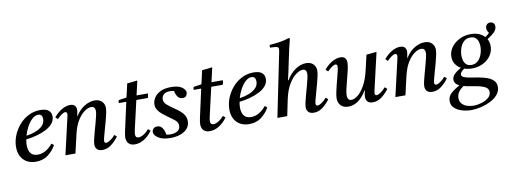

<svg xmlns="http://www.w3.org/2000/svg" viewBox="-74 -1190 5014 1883"><g transform="rotate(-10 2433.5 -248.5)"><path d="M437 -398Q437 -359 412 -328.5Q387 -298 344.5 -276Q302 -254 250 -240Q198 -226 144 -220Q138 -189 138 -162Q138 -112 160 -82.5Q182 -53 231 -53Q274 -53 312 -76Q350 -99 379 -136Q395 -127 402 -117Q368 -59 319 -23.5Q270 12 202 12Q123 12 77.5 -35.5Q32 -83 32 -163Q32 -219 54 -275Q76 -331 115.5 -377.5Q155 -424 209.5 -452Q264 -480 328 -480Q384 -480 410.5 -458Q437 -436 437 -398ZM152 -255Q199 -261 242.5 -277.5Q286 -294 314 -321.5Q342 -349 342 -389Q342 -411 332 -424.5Q322 -438 300 -438Q269 -438 240 -411.5Q211 -385 188 -343Q165 -301 152 -255Z M637 -182 595 0H495L577 -355Q584 -384 584 -393Q584 -417 566 -417Q552 -417 529.5 -401.5Q507 -386 485 -363Q478 -368 472.5 -373Q467 -378 462 -384Q502 -431 544.5 -454.5Q587 -478 624 -478Q658 -478 672 -461Q686 -444 686 -421Q686 -409 682.5 -392.5Q679 -376 676 -358H679Q717 -419 768.5 -449.5Q820 -480 868 -480Q916 -480 941.5 -453.5Q967 -427 967 -389Q967 -368 959.5 -333Q952 -298 941 -258Q930 -218 919 -179.5Q908 -141 900.5 -111.5Q893 -82 893 -70Q893 -63 897 -57Q901 -51 911 -51Q928 -51 954 -69Q980 -87 1001 -113Q1014 -104 1024 -93Q990 -48 950.5 -18Q911 12 863 12Q826 12 809 -6.5Q792 -25 792 -53Q792 -73 799.5 -106Q807 -139 818 -178Q829 -217 839.5 -255.5Q850 -294 857.5 -326Q865 -358 865 -376Q865 -396 856 -409Q847 -422 824 -422Q795 -422 759 -397Q723 -372 690.5 -321Q658 -270 639 -190Z M1389 -413H1274L1211 -139Q1202 -100 1202 -83Q1202 -67 1209 -57.5Q1216 -48 1234 -48Q1255 -48 1284 -65.5Q1313 -83 1336 -112Q1349 -103 1359 -92Q1324 -43 1279 -15Q1234 13 1186 13Q1154 13 1135.5 0Q1117 -13 1110 -31.5Q1103 -50 1103 -66Q1103 -77 1105 -93Q1107 -109 1112 -132L1174 -413H1099Q1099 -421 1100 -428Q1101 -435 1104 -442L1183 -454Q1190 -483 1198.5 -519.5Q1207 -556 1214 -589Q1238 -591 1263.5 -593.5Q1289 -596 1313 -600L1316 -596Q1309 -566 1302 -535.5Q1295 -505 1284 -457H1397Q1397 -445 1395 -434.5Q1393 -424 1389 -413Z M1541 12Q1462 12 1420 -16Q1378 -44 1378 -75Q1378 -92 1391 -107Q1404 -122 1429 -122Q1454 -122 1469.5 -108Q1485 -94 1493.5 -72Q1502 -50 1505 -28Q1516 -25 1526.5 -24Q1537 -23 1547 -23Q1588 -23 1616 -40.5Q1644 -58 1644 -93Q1644 -124 1620 -145.5Q1596 -167 1550 -198Q1523 -217 1498 -237.5Q1473 -258 1457 -283Q1441 -308 1441 -339Q1441 -371 1460.5 -403.5Q1480 -436 1522 -457.5Q1564 -479 1629 -479Q1701 -479 1737 -454Q1773 -429 1773 -400Q1773 -385 1762.5 -369Q1752 -353 1726 -353Q1693 -353 1675.5 -379.5Q1658 -406 1654 -436Q1633 -441 1612 -441Q1572 -441 1551 -422.5Q1530 -404 1530 -375Q1530 -344 1554.5 -321.5Q1579 -299 1626 -267Q1653 -249 1678 -228.5Q1703 -208 1719 -182.5Q1735 -157 1735 -122Q1735 -80 1710 -50Q1685 -20 1641 -4Q1597 12 1541 12Z M2135 -413H2020L1957 -139Q1948 -100 1948 -83Q1948 -67 1955 -57.5Q1962 -48 1980 -48Q2001 -48 2030 -65.5Q2059 -83 2082 -112Q2095 -103 2105 -92Q2070 -43 2025 -15Q1980 13 1932 13Q1900 13 1881.5 0Q1863 -13 1856 -31.5Q1849 -50 1849 -66Q1849 -77 1851 -93Q1853 -109 1858 -132L1920 -413H1845Q1845 -421 1846 -428Q1847 -435 1850 -442L1929 -454Q1936 -483 1944.5 -519.5Q1953 -556 1960 -589Q1984 -591 2009.5 -593.5Q2035 -596 2059 -600L2062 -596Q2055 -566 2048 -535.5Q2041 -505 2030 -457H2143Q2143 -445 2141 -434.5Q2139 -424 2135 -413Z M2561 -398Q2561 -359 2536 -328.5Q2511 -298 2468.5 -276Q2426 -254 2374 -240Q2322 -226 2268 -220Q2262 -189 2262 -162Q2262 -112 2284 -82.5Q2306 -53 2355 -53Q2398 -53 2436 -76Q2474 -99 2503 -136Q2519 -127 2526 -117Q2492 -59 2443 -23.5Q2394 12 2326 12Q2247 12 2201.5 -35.5Q2156 -83 2156 -163Q2156 -219 2178 -275Q2200 -331 2239.5 -377.5Q2279 -424 2333.5 -452Q2388 -480 2452 -480Q2508 -480 2534.5 -458Q2561 -436 2561 -398ZM2276 -255Q2323 -261 2366.5 -277.5Q2410 -294 2438 -321.5Q2466 -349 2466 -389Q2466 -411 2456 -424.5Q2446 -438 2424 -438Q2393 -438 2364 -411.5Q2335 -385 2312 -343Q2289 -301 2276 -255Z M2737 -160 2704 0H2606L2732 -617Q2735 -631 2737 -643Q2739 -655 2739 -662Q2739 -681 2721.5 -685.5Q2704 -690 2656 -691Q2655 -698 2654.5 -704.5Q2654 -711 2655 -718Q2709 -722 2760.5 -729.5Q2812 -737 2849 -752L2862 -745Q2850 -702 2840 -657.5Q2830 -613 2820 -565L2788 -413L2772 -345H2777Q2818 -411 2870 -445.5Q2922 -480 2974 -480Q3021 -480 3046.5 -454Q3072 -428 3072 -390Q3072 -369 3064.5 -334Q3057 -299 3046 -258.5Q3035 -218 3024 -179.5Q3013 -141 3005.5 -111.5Q2998 -82 2998 -70Q2998 -63 3002 -57Q3006 -51 3016 -51Q3033 -51 3059 -69Q3085 -87 3106 -113Q3119 -104 3129 -93Q3095 -48 3055.5 -18Q3016 12 2969 12Q2932 12 2914.5 -6.5Q2897 -25 2897 -53Q2897 -73 2904.5 -106Q2912 -139 2923 -178Q2934 -217 2944.5 -256Q2955 -295 2962.5 -327Q2970 -359 2970 -377Q2970 -397 2960.5 -409.5Q2951 -422 2931 -422Q2904 -422 2866 -395.5Q2828 -369 2792.5 -311.5Q2757 -254 2737 -160Z M3539 -309 3574 -459Q3598 -461 3623 -463.5Q3648 -466 3672 -469L3675 -465L3593 -111Q3592 -104 3589 -93Q3586 -82 3586 -72Q3586 -63 3590 -57Q3594 -51 3604 -51Q3621 -51 3647 -69Q3673 -87 3694 -113Q3707 -104 3717 -93Q3683 -48 3643.5 -18Q3604 12 3556 12Q3519 12 3503 -6.5Q3487 -25 3487 -53Q3487 -81 3498 -115H3493Q3453 -49 3408 -18.5Q3363 12 3313 12Q3262 12 3236.5 -16.5Q3211 -45 3211 -86Q3211 -108 3217.5 -141.5Q3224 -175 3233.5 -212.5Q3243 -250 3252.5 -286Q3262 -322 3268.5 -350.5Q3275 -379 3275 -394Q3275 -417 3257 -417Q3243 -417 3220.5 -401.5Q3198 -386 3176 -363Q3169 -368 3163.5 -373Q3158 -378 3153 -384Q3193 -431 3235.5 -454.5Q3278 -478 3315 -478Q3349 -478 3363 -460Q3377 -442 3377 -415Q3377 -389 3367.5 -346Q3358 -303 3345 -255Q3332 -207 3322.5 -164.5Q3313 -122 3313 -97Q3313 -77 3322 -62.5Q3331 -48 3353 -48Q3381 -48 3416 -75Q3451 -102 3484.5 -160Q3518 -218 3539 -309Z M3923 -182 3881 0H3781L3863 -355Q3870 -384 3870 -393Q3870 -417 3852 -417Q3838 -417 3815.5 -401.5Q3793 -386 3771 -363Q3764 -368 3758.5 -373Q3753 -378 3748 -384Q3788 -431 3830.5 -454.5Q3873 -478 3910 -478Q3944 -478 3958 -461Q3972 -444 3972 -421Q3972 -409 3968.5 -392.5Q3965 -376 3962 -358H3965Q4003 -419 4054.5 -449.5Q4106 -480 4154 -480Q4202 -480 4227.5 -453.5Q4253 -427 4253 -389Q4253 -368 4245.5 -333Q4238 -298 4227 -258Q4216 -218 4205 -179.5Q4194 -141 4186.5 -111.5Q4179 -82 4179 -70Q4179 -63 4183 -57Q4187 -51 4197 -51Q4214 -51 4240 -69Q4266 -87 4287 -113Q4300 -104 4310 -93Q4276 -48 4236.5 -18Q4197 12 4149 12Q4112 12 4095 -6.5Q4078 -25 4078 -53Q4078 -73 4085.5 -106Q4093 -139 4104 -178Q4115 -217 4125.5 -255.5Q4136 -294 4143.5 -326Q4151 -358 4151 -376Q4151 -396 4142 -409Q4133 -422 4110 -422Q4081 -422 4045 -397Q4009 -372 3976.5 -321Q3944 -270 3925 -190Z M4495 255Q4449 255 4403.5 242Q4358 229 4328 201.5Q4298 174 4298 132Q4298 85 4334.5 53Q4371 21 4420 -4Q4398 -14 4384.5 -29.5Q4371 -45 4371 -68Q4371 -96 4393 -120Q4415 -144 4463 -172Q4430 -190 4410 -221Q4390 -252 4390 -293Q4390 -344 4420.5 -386.5Q4451 -429 4502 -454.5Q4553 -480 4614 -480Q4703 -480 4752 -427Q4780 -443 4794 -463Q4775 -483 4775 -510Q4775 -530 4787.5 -544.5Q4800 -559 4822 -559Q4840 -559 4853.5 -547.5Q4867 -536 4867 -513Q4867 -482 4840.5 -456Q4814 -430 4770 -403Q4788 -371 4788 -331Q4788 -279 4759 -237Q4730 -195 4681 -170.5Q4632 -146 4571 -146Q4530 -146 4495 -158Q4475 -145 4463.5 -131.5Q4452 -118 4452 -106Q4452 -87 4476.5 -77Q4501 -67 4539 -61Q4577 -55 4620 -47.5Q4663 -40 4701 -26.5Q4739 -13 4763.5 11Q4788 35 4788 75Q4788 118 4759.5 152Q4731 186 4686 208.5Q4641 231 4590.5 243Q4540 255 4495 255ZM4458 9Q4424 32 4406 58.5Q4388 85 4388 117Q4388 152 4408 174Q4428 196 4459 206Q4490 216 4523 216Q4562 216 4603 203.5Q4644 191 4672 167.5Q4700 144 4700 111Q4700 81 4676.5 65Q4653 49 4615.5 40Q4578 31 4536.5 25Q4495 19 4458 9ZM4571 -181Q4603 -181 4625.5 -197Q4648 -213 4662 -238Q4676 -263 4682.5 -291Q4689 -319 4689 -343Q4689 -365 4682.5 -389.5Q4676 -414 4658 -431Q4640 -448 4605 -448Q4573 -448 4550.5 -432Q4528 -416 4514.5 -391Q4501 -366 4495 -338.5Q4489 -311 4489 -287Q4489 -263 4496 -238.5Q4503 -214 4521 -197.5Q4539 -181 4571 -181Z"/></g></svg>

Font: Tiro Devanagari Hindi
Style: Italic
Weight: 400
Italic angle: -11°
Designer: Devanagari: John Hudson & Fiona Ross, assisted by Paul Hanslow. Latin: John Hudson with Paul Hanslow, assisted by Kaja S
Foundry: Tiro Typeworks Ltd.
Version: Version 1.52